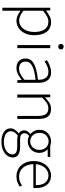

<svg xmlns="http://www.w3.org/2000/svg" viewBox="904 -1620 946 2795"><g transform="rotate(90 1377.5 -222.0)"><path d="M92 217V-480H130L134 -420H137Q172 -448 213.5 -470Q255 -492 300 -492Q396 -492 444 -425.5Q492 -359 492 -247Q492 -186 475 -138Q458 -90 428.5 -56.5Q399 -23 360.5 -5.5Q322 12 280 12Q246 12 210 -3.5Q174 -19 136 -47V217ZM278 -27Q314 -27 345 -43Q376 -59 398 -88Q420 -117 432.5 -157.5Q445 -198 445 -247Q445 -291 436.5 -329Q428 -367 410 -394.5Q392 -422 363 -437.5Q334 -453 293 -453Q257 -453 218.5 -432.5Q180 -412 136 -374V-89Q178 -55 214 -41Q250 -27 278 -27Z M636 0V-480H680V0ZM659 -596Q642 -596 630.5 -607Q619 -618 619 -635Q619 -654 630.5 -664.5Q642 -675 659 -675Q676 -675 687.5 -664.5Q699 -654 699 -635Q699 -618 687.5 -607Q676 -596 659 -596Z M970 12Q941 12 916 4Q891 -4 872 -20Q853 -36 842 -61Q831 -86 831 -120Q831 -200 905.5 -241.5Q980 -283 1141 -301Q1141 -328 1137 -355.5Q1133 -383 1120 -404.5Q1107 -426 1085 -439.5Q1063 -453 1027 -453Q979 -453 939 -434Q899 -415 874 -397L854 -430Q867 -439 885.5 -450Q904 -461 927 -470Q950 -479 977 -485.5Q1004 -492 1033 -492Q1075 -492 1104 -477.5Q1133 -463 1151 -438Q1169 -413 1177 -379.5Q1185 -346 1185 -307V0H1147L1143 -62H1140Q1103 -33 1060.5 -10.5Q1018 12 970 12ZM978 -26Q1020 -26 1058 -46Q1096 -66 1141 -104V-267Q1067 -258 1016 -245Q965 -232 934 -214Q903 -196 889.5 -173Q876 -150 876 -122Q876 -96 884 -78Q892 -60 906 -48.5Q920 -37 938.5 -31.5Q957 -26 978 -26Z M1356 0V-480H1394L1398 -406H1401Q1438 -443 1477 -467.5Q1516 -492 1566 -492Q1641 -492 1676 -447Q1711 -402 1711 -308V0H1667V-302Q1667 -379 1641.5 -415.5Q1616 -452 1557 -452Q1514 -452 1479 -429.5Q1444 -407 1400 -362V0Z M2045 231Q1954 231 1901 195Q1848 159 1848 98Q1848 66 1867 36Q1886 6 1919 -18V-22Q1901 -33 1889 -52Q1877 -71 1877 -99Q1877 -131 1895 -153.5Q1913 -176 1929 -187V-191Q1906 -211 1887.5 -245Q1869 -279 1869 -323Q1869 -360 1882 -391Q1895 -422 1918 -444.5Q1941 -467 1972 -479.5Q2003 -492 2038 -492Q2058 -492 2074 -488.5Q2090 -485 2101 -480H2264V-443H2152Q2175 -423 2190 -391.5Q2205 -360 2205 -322Q2205 -285 2192 -254Q2179 -223 2156.5 -200.5Q2134 -178 2103.5 -165.5Q2073 -153 2038 -153Q2018 -153 1996.5 -158Q1975 -163 1958 -173Q1942 -160 1930.5 -144Q1919 -128 1919 -104Q1919 -78 1938 -59.5Q1957 -41 2011 -41H2114Q2195 -41 2233.5 -14.5Q2272 12 2272 69Q2272 100 2256 129.5Q2240 159 2210.5 181.5Q2181 204 2139 217.5Q2097 231 2045 231ZM2038 -188Q2063 -188 2085.5 -197.5Q2108 -207 2125 -225Q2142 -243 2152 -268Q2162 -293 2162 -323Q2162 -353 2152 -378Q2142 -403 2125.5 -420Q2109 -437 2086 -446.5Q2063 -456 2038 -456Q2012 -456 1989.5 -446.5Q1967 -437 1950 -420Q1933 -403 1923 -378.5Q1913 -354 1913 -323Q1913 -293 1923 -268Q1933 -243 1950.5 -225Q1968 -207 1990.5 -197.5Q2013 -188 2038 -188ZM2050 195Q2090 195 2123 184.5Q2156 174 2179 157Q2202 140 2214.5 118.5Q2227 97 2227 74Q2227 34 2198.5 17.5Q2170 1 2116 1H2013Q2005 1 1988.5 -0.5Q1972 -2 1953 -7Q1920 16 1905 42Q1890 68 1890 94Q1890 139 1931.5 167Q1973 195 2050 195Z M2546 12Q2500 12 2459.5 -5Q2419 -22 2389 -54.5Q2359 -87 2341.5 -133.5Q2324 -180 2324 -239Q2324 -298 2341.5 -345Q2359 -392 2388.5 -424.5Q2418 -457 2455.5 -474.5Q2493 -492 2533 -492Q2619 -492 2668 -434Q2717 -376 2717 -270Q2717 -261 2717 -252Q2717 -243 2715 -234H2369Q2370 -189 2383 -150.5Q2396 -112 2419.5 -84.5Q2443 -57 2476 -41.5Q2509 -26 2550 -26Q2589 -26 2620.5 -37.5Q2652 -49 2679 -69L2697 -35Q2668 -18 2633.5 -3Q2599 12 2546 12ZM2369 -270H2675Q2675 -363 2637 -408.5Q2599 -454 2534 -454Q2503 -454 2475 -441.5Q2447 -429 2424.5 -405Q2402 -381 2387.5 -347Q2373 -313 2369 -270Z"/></g></svg>

Font: CV Source Sans Light
Style: Regular
Weight: 300
Designer: Paul D. Hunt
Foundry: Adobe Systems Incorporated
Version: Version 3.001